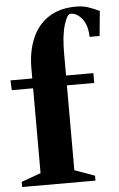

<svg xmlns="http://www.w3.org/2000/svg" viewBox="-63 -855 556 895"><g transform="rotate(-5 214.5 -408.0)"><path d="M4 0V-24L95 -57V-454H-5L-7 -500H95V-548Q95 -624 120 -685Q145 -746 197 -781Q249 -816 328 -816Q358 -816 382.5 -808Q407 -800 436 -786L425 -670H378Q377 -724 353 -754.5Q329 -785 299 -785Q283 -785 268 -736Q253 -687 253 -604V-500H381V-454H253V-57L347 -23V0Z"/></g></svg>

Font: Wittgenstein Extrabold
Style: Regular
Weight: 800
Designer: Jörg Drees
Foundry: Jörg Drees
Version: Version 1.303; ttfautohint (v1.8.4.7-5d5b)